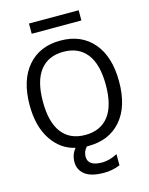

<svg xmlns="http://www.w3.org/2000/svg" viewBox="-159 -1010 1032 1327"><g transform="rotate(-15 357.5 -346.5)"><path d="M193.4 -141.6Q251 -67.4 359.9 -67.4Q468.8 -67.4 526.9 -142.1Q585 -216.8 585 -364.7Q585 -512.7 526.9 -587.4Q468.8 -662.1 359.9 -662.1Q251 -662.1 192.9 -587.4Q134.8 -512.7 134.8 -364.7Q134.8 -216.8 193.4 -141.6ZM181.6 -838.9V-912.1H537.1V-838.9ZM40 -365.2Q40 -543 125.5 -642.6Q210.9 -742.2 359.9 -742.2Q508.8 -742.2 594.2 -642.6Q679.7 -543 679.7 -364.3Q679.7 -185.5 594.2 -86.9Q508.8 11.7 360.4 11.7H348.6Q321.3 41 321.3 78.1Q321.3 146.5 422.9 146.5Q474.6 146.5 532.2 116.2V196.3Q473.6 219.7 416 218.8Q325.2 218.8 281.2 184.6Q237.3 150.4 237.3 95.2Q237.3 40 270.5 1Q168 -21.5 104 -117.2Q40 -212.9 40 -365.2Z"/></g></svg>

Font: Nasu
Style: Regular
Weight: 400
Designer: Ryoko NISHIZUKA (kana &amp; ideographs); Paul D. Hunt (Latin, Greek &amp; Cyrillic); Wenlong ZHANG (bopomofo); Sandoll C
Version: Version 2014.1215